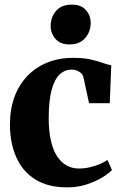

<svg xmlns="http://www.w3.org/2000/svg" viewBox="-20 -799 526 830"><path d="M271 11Q186.5 11 131.5 -24Q76.5 -59 49.8 -120.5Q23 -182 23 -261Q23 -326 42.2 -379Q61.5 -432 97.8 -470Q134 -508 184.2 -528.5Q234.5 -549 296.5 -549Q341 -549 371.8 -542Q402.5 -535 423.8 -527.2Q445 -519.5 461 -517L454.5 -353H365L341 -463.5Q339 -474.5 331 -482.2Q323 -490 312.2 -494Q301.5 -498 289.5 -498Q260 -498 238 -477.5Q216 -457 203.5 -411.5Q191 -366 190.5 -290Q190.5 -233.5 199.8 -192Q209 -150.5 226.5 -123.8Q244 -97 268 -83.8Q292 -70.5 321 -70.5Q345 -70.5 367.8 -75.8Q390.5 -81 410.2 -89.2Q430 -97.5 444.5 -107.5L464 -64Q451 -49.5 422.2 -32Q393.5 -14.5 354.5 -1.8Q315.5 11 271 11ZM279.5 -607Q240.5 -607 219.8 -631Q199 -655 199 -686.5Q199 -725 222.5 -752Q246 -779 290.5 -779H291.5Q330.5 -779 351.2 -755.8Q372 -732.5 372 -700.5Q372 -662.5 348.5 -634.8Q325 -607 280.5 -607Z"/></svg>

Font: Merriweather 72pt ExtraBold
Style: Regular
Weight: 800
Version: Version 2.100